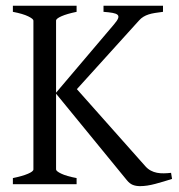

<svg xmlns="http://www.w3.org/2000/svg" viewBox="-20 -635 618 662"><path d="M24.4 0V-21Q57.6 -27.8 76.4 -35.9Q95.2 -43.9 95.2 -50.8V-564Q95.2 -569.8 77.4 -578.6Q59.6 -587.4 24.4 -594.2V-615.2H244.1V-594.2Q210.9 -587.4 192.1 -579.1Q173.3 -570.8 173.3 -564V-315.4L373 -550.8Q384.3 -564 387.2 -571.8Q390.1 -579.6 385.3 -584Q380.4 -588.4 368.2 -590.6Q356 -592.8 336.9 -594.2V-615.2H542V-594.2Q526.4 -592.3 514.2 -590.3Q502 -588.4 492.2 -585.2Q482.4 -582 474.4 -577.1Q466.3 -572.3 459 -564L245.1 -327.6L481 -62Q489.7 -52.2 499.8 -46.9Q509.8 -41.5 521.2 -39.3Q532.7 -37.1 544.9 -37.4Q557.1 -37.6 569.8 -39.1L573.2 -18.1Q544.4 -8.8 515.4 -1Q486.3 6.8 462.9 6.8Q448.7 6.8 437.7 2.4Q426.8 -2 417 -14.2L173.3 -312V-50.8Q173.3 -44.9 190.9 -36.4Q208.5 -27.8 244.1 -21V0Z"/></svg>

Font: Gentium Plus CyrE
Style: Regular
Weight: 400
Designer: J. Victor Gaultney, Annie Olsen, Iska Routamaa, Becca Hirsbrunner
Foundry: SIL International
Version: Version 5.000